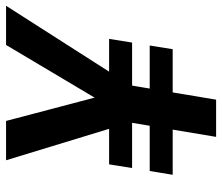

<svg xmlns="http://www.w3.org/2000/svg" viewBox="-72 -696 768 665"><g transform="rotate(-90 312.5 -364.0)"><path d="M225.6 -727.5 325.7 -347.2 224.1 -286.1 89.4 -727.5ZM263.7 -349.1 488.8 -727.5H624.5L342.3 -286.1ZM363.3 -382.3 299.3 0H170.4L234.4 -382.3ZM509.8 -370.6 497.1 -291H62.5L75.2 -370.6ZM486.8 -230 474.1 -150.4H39.1L52.2 -230Z"/></g></svg>

Font: Inter 16pt SemiBold
Style: Italic
Weight: 600
Italic angle: -9.3988°
Version: Version 4.001;git-66647c0bb